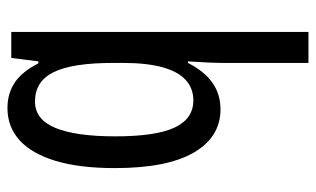

<svg xmlns="http://www.w3.org/2000/svg" viewBox="-182 -404 827 502"><g transform="rotate(-90 231.0 -153.5)"><path d="M317 18Q317 1 318 -22Q319 -45 321 -75H317Q295 -32 265 -11Q235 10 196 10Q123 10 82.5 -60Q42 -130 42 -266Q42 -359 61 -421.5Q80 -484 115 -515.5Q150 -547 199 -547Q237 -547 265.5 -528Q294 -509 316 -466H321L330 -537H398V240H317ZM219 -61Q251 -61 273 -81.5Q295 -102 306 -143Q317 -184 317 -245V-270Q317 -377 293 -426Q269 -475 216 -475Q169 -475 147 -421.5Q125 -368 125 -265Q125 -159 148 -110Q171 -61 219 -61Z"/></g></svg>

Font: Noto Sans ExtraCondensed
Style: Regular
Weight: 400
Width: 2
Designer: Monotype Design Team
Foundry: Monotype Imaging Inc.
Version: Version 2.013